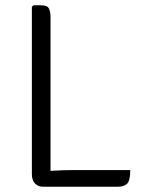

<svg xmlns="http://www.w3.org/2000/svg" viewBox="-20 -706 544 726"><path d="M472.5 -63Q472.5 -24 461.2 -12Q450 0 425.5 0H141.5Q124.5 0 112.5 -12Q100.5 -24 100.5 -48.5V-680L106.5 -686H135Q158.5 -686 164.8 -674.2Q171 -662.5 171 -640V-60Q193.5 -61.5 215.8 -62.2Q238 -63 257 -63Z"/></svg>

Font: Signika Negative SC Light
Style: Regular
Weight: 300
Designer: Anna Giedryś
Foundry: Anna Giedryś
Version: Version 2.000; ttfautohint (v1.8.3) -l 8 -r 50 -G 200 -x 9 -